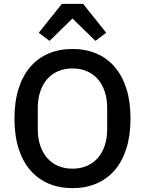

<svg xmlns="http://www.w3.org/2000/svg" viewBox="-20 -964 752 996"><path d="M356 12Q288 12 232.5 -11.5Q177 -35 137.5 -80.5Q98 -126 76.5 -193.5Q55 -261 55 -349Q55 -437 76.5 -504.5Q98 -572 137.5 -617.5Q177 -663 232.5 -686.5Q288 -710 356 -710Q424 -710 479.5 -686.5Q535 -663 574.5 -617.5Q614 -572 635.5 -504.5Q657 -437 657 -349Q657 -261 635.5 -193.5Q614 -126 574.5 -80.5Q535 -35 479.5 -11.5Q424 12 356 12ZM356 -89Q396 -89 429.5 -103Q463 -117 486.5 -143.5Q510 -170 523 -208Q536 -246 536 -294V-404Q536 -452 523 -490Q510 -528 486.5 -554.5Q463 -581 429.5 -595Q396 -609 356 -609Q315 -609 282 -595Q249 -581 225.5 -554.5Q202 -528 189 -490Q176 -452 176 -404V-294Q176 -246 189 -208Q202 -170 225.5 -143.5Q249 -117 282 -103Q315 -89 356 -89ZM411 -944 531 -794 475 -752 356 -868 237 -752 181 -794 301 -944Z"/></svg>

Font: IBM Plex Sans Hebrew Medm
Style: Regular
Weight: 500
Designer: Mike Abbink, Paul van der Laan, Pieter van Rosmalen, Yanek Iontef
Foundry: Bold Monday
Version: Version 1.3